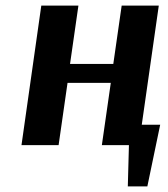

<svg xmlns="http://www.w3.org/2000/svg" viewBox="-20 -520 602 688"><path d="M438 148 442 0H345L377 -223H222L190 0H57L128 -500H261L231 -291H386L416 -500H549L488 -73H554L508 148Z"/></svg>

Font: Arsenal
Style: Bold Italic
Weight: 700
Italic angle: -9.10001°
Designer: Andrij Shevchenko
Foundry: Stairsfor
Version: Version 2.001;PS 002.001;hotconv 1.0.88;makeotf.lib2.5.64775